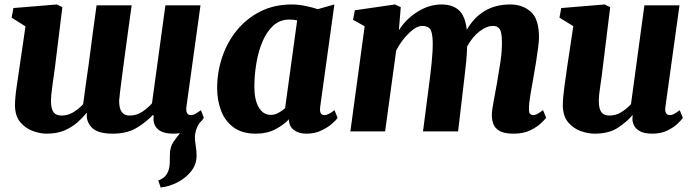

<svg xmlns="http://www.w3.org/2000/svg" viewBox="-20 -588 3105 859"><path d="M226 -288Q220 -244.5 214 -201.8Q208 -159 208 -138Q208 -102 219.2 -86.5Q230.5 -71 255 -71Q284.5 -71 309.2 -86.5Q334 -102 352 -122Q358 -167 364.2 -212Q370.5 -257 377 -302Q385.5 -368 394.2 -433.5Q403 -499 412 -564H569Q562.5 -516.5 554.8 -461.2Q547 -406 539.8 -351.5Q532.5 -297 526.5 -250.8Q520.5 -204.5 516.8 -174.2Q513 -144 513 -138Q513 -102 525 -86.5Q537 -71 560 -71Q591 -71 616.5 -88Q642 -105 660 -126L720 -564H877L814 -110Q809.5 -73 834 -73Q842.5 -73 851 -77.2Q859.5 -81.5 879 -95L892 -61Q890 -57 884.8 -50.5Q879.5 -44 871.5 -36.5Q852 -5.5 852 26.5Q852 42 855.8 64.8Q859.5 87.5 859.5 109Q859.5 147 835.8 177.5Q812 208 775 227.2Q738 246.5 699 251L688 219.5Q710 211 720.5 198.5Q731 186 735.5 169Q739 156 739.5 140.5Q740 125 740 106.5Q740 70.5 755 48.2Q770 26 785.5 7.5Q771.5 10 757 10Q705.5 10 683.8 -12.2Q662 -34.5 668 -69L664 -74Q638 -45 594 -17.5Q550 10 484 10Q416 10 390 -18Q364 -46 369 -82H367Q350.5 -62 326.8 -40.8Q303 -19.5 269.2 -4.8Q235.5 10 189 10Q159.5 10 127 -1.8Q94.5 -13.5 71.2 -40.8Q48 -68 47 -115Q47 -149.5 54.2 -198.2Q61.5 -247 68 -292L94 -470L32 -509L40 -552L234 -568L259 -556Z M1412.5 -110Q1410 -90 1415.2 -81.5Q1420.5 -73 1431.5 -73Q1438.5 -73 1449 -77.5Q1459.5 -82 1476.5 -95L1490.5 -60.5Q1485 -52 1466 -35Q1447 -18 1417.5 -4Q1388 10 1350 10Q1318.5 10 1297 -4.8Q1275.5 -19.5 1272.5 -48.5L1273 -54.5Q1249.5 -29.5 1212.2 -9.8Q1175 10 1124 10Q1063.5 10 1025.2 -18Q987 -46 969.2 -92.5Q951.5 -139 951.5 -193.5Q951.5 -265.5 974 -332.5Q996.5 -399.5 1039.8 -452.5Q1083 -505.5 1145 -536.8Q1207 -568 1286 -568Q1315 -568 1347.5 -561.2Q1380 -554.5 1401.5 -547L1476 -568ZM1309.5 -497Q1293.5 -500.5 1275 -500.5Q1232 -500.5 1202 -472.8Q1172 -445 1153.5 -400Q1135 -355 1126.5 -302.2Q1118 -249.5 1118 -199.5Q1118 -141 1137.8 -107.5Q1157.5 -74 1191.5 -74Q1209 -74 1225.2 -82.8Q1241.5 -91.5 1255.5 -104Z M1773 -556 1764.5 -452.5Q1795 -501.5 1847 -534.8Q1899 -568 1955.5 -568Q2004 -568 2032.5 -542.8Q2061 -517.5 2068.5 -455Q2134 -568 2262.5 -568Q2318.5 -568 2355 -535.2Q2391.5 -502.5 2391.5 -420Q2391.5 -405.5 2387.5 -374.5Q2383.5 -343.5 2378 -308.8Q2372.5 -274 2367.5 -247Q2361 -209.5 2353.8 -168.5Q2346.5 -127.5 2346.5 -100.5Q2346.5 -82.5 2352.2 -77.8Q2358 -73 2365.5 -73Q2374 -73 2383.2 -77.8Q2392.5 -82.5 2409.5 -95.5L2423.5 -61Q2418 -53.5 2400.2 -36.5Q2382.5 -19.5 2352 -4.8Q2321.5 10 2278 10Q2235 10 2214 -2.8Q2193 -15.5 2186.8 -34.5Q2180.5 -53.5 2180.5 -72Q2180.5 -94 2188.5 -134.8Q2196.5 -175.5 2203.5 -216.5Q2210.5 -256.5 2218.5 -308.8Q2226.5 -361 2225.5 -403.5Q2225 -444.5 2215.5 -458.2Q2206 -472 2186 -472Q2157.5 -472 2125.5 -447.8Q2093.5 -423.5 2070 -380Q2069 -348 2065.8 -312.5Q2062.5 -277 2058.5 -247L2029.5 0H1872.5L1900.5 -216Q1906 -257 1911.2 -307.8Q1916.5 -358.5 1916 -400.5Q1914.5 -446.5 1903.5 -459.2Q1892.5 -472 1869 -472Q1843 -472 1809.5 -439.8Q1776 -407.5 1752.5 -362L1703 0H1547.5L1611.5 -470.5L1559.5 -499.5L1567.5 -542L1747 -568Z M2640 10Q2610 10 2577.5 -1.8Q2545 -13.5 2522 -40.8Q2499 -68 2498 -115Q2498 -149.5 2504.8 -198Q2511.5 -246.5 2518 -292L2545 -471L2483 -509L2491 -552L2685 -568L2710 -556L2677 -288Q2672 -244.5 2665.5 -202.2Q2659 -160 2659 -138Q2659 -102 2670.2 -86.5Q2681.5 -71 2706 -71Q2735.5 -71 2760.2 -86.5Q2785 -102 2803 -122L2863 -564H3020L2957 -110Q2952 -73 2977 -73Q2985.5 -73 2994 -77.2Q3002.5 -81.5 3021 -95L3035 -61Q3030 -52.5 3012.5 -35.5Q2995 -18.5 2966.2 -4.2Q2937.5 10 2899 10Q2858.5 10 2837.5 -4Q2816.5 -18 2811 -42Q2808 -55 2811 -71L2809 -72Q2784.5 -43 2744.5 -16.5Q2704.5 10 2640 10Z"/></svg>

Font: Merriweather Black
Style: Italic
Weight: 900
Italic angle: -7.8°
Designer: Eben Sorkin
Foundry: Eben Sorkin
Version: Version 2.200;gftools[0.9.31]